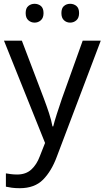

<svg xmlns="http://www.w3.org/2000/svg" viewBox="-20 -750 550 1010"><path d="M1 -536H95L211 -231Q226 -191 238 -154.5Q250 -118 256 -85H260Q266 -110 279 -150.5Q292 -191 306 -232L415 -536H510L279 74Q251 150 206.5 195Q162 240 84 240Q60 240 42 237.5Q24 235 11 232V162Q22 164 37.5 166Q53 168 70 168Q116 168 144.5 142Q173 116 189 73L217 2ZM115 -681Q115 -707 129 -718.5Q143 -730 162 -730Q181 -730 195 -718.5Q209 -707 209 -681Q209 -656 195 -643.5Q181 -631 162 -631Q143 -631 129 -643.5Q115 -656 115 -681ZM303 -681Q303 -707 316.5 -718.5Q330 -730 349 -730Q368 -730 382 -718.5Q396 -707 396 -681Q396 -656 382 -643.5Q368 -631 349 -631Q330 -631 316.5 -643.5Q303 -656 303 -681Z"/></svg>

Font: Noto Sans Inscriptional Pahlavi
Style: Regular
Weight: 400
Designer: Monotype Design Team
Foundry: Monotype Imaging Inc.
Version: Version 2.003; ttfautohint (v1.8.4.7-5d5b)